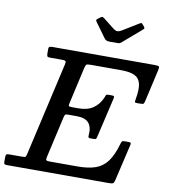

<svg xmlns="http://www.w3.org/2000/svg" viewBox="-144 -1072 1026 1159"><g transform="rotate(10 368.5 -492.5)"><path d="M425.5 -856Q430.5 -849.5 437.2 -845.5Q444 -841.5 458.5 -841.5H506Q518 -841.5 522.8 -844.5Q527.5 -847.5 533.5 -853L643.5 -947.5Q651.5 -954.5 651.2 -958.2Q651 -962 645.5 -968.5L638 -977Q633 -983.5 629.8 -985Q626.5 -986.5 617.5 -981L519.5 -921Q503.5 -911.5 492.8 -911.8Q482 -912 470 -921L401.5 -975Q394 -980.5 390.8 -981.2Q387.5 -982 378.5 -976L363.5 -964.5Q356 -959.5 356 -955.8Q356 -952 360.5 -945.5ZM264 -343.5Q267.5 -357 270.5 -360.5Q273.5 -364 290.5 -364H340.5Q394.5 -364 415.5 -338Q436.5 -312 432.5 -271.5Q432 -262 432.2 -254.2Q432.5 -246.5 445.5 -246.5H465Q479 -246.5 481 -251Q483 -255.5 485.5 -266L541 -504.5Q543.5 -516.5 542 -520.5Q540.5 -524.5 526 -524.5H508Q494 -524.5 491.5 -517.2Q489 -510 485 -500.5Q467.5 -460.5 433.2 -436.5Q399 -412.5 343.5 -412.5H304.5Q287.5 -412.5 284.2 -416Q281 -419.5 284.5 -433.5L334.5 -655.5Q339 -673.5 343 -678.8Q347 -684 370 -684H555.5Q611.5 -684 640.5 -669.8Q669.5 -655.5 677.2 -621.5Q685 -587.5 674 -528.5Q672.5 -519 671.8 -512Q671 -505 684.5 -505H704.5Q723 -505 726.2 -509.2Q729.5 -513.5 733 -528.5L777.5 -724.5Q781 -742 777 -746Q773 -750 750.5 -750H124.5Q114.5 -750 107.8 -747.5Q101 -745 101 -734V-706.5Q101 -692.5 104.5 -688.2Q108 -684 122.5 -684H192.5Q211.5 -684 216 -680Q220.5 -676 217 -660.5L86.5 -88Q83 -73.5 79.8 -69.8Q76.5 -66 58 -66H-19.5Q-34.5 -66 -38 -61.8Q-41.5 -57.5 -41.5 -42V-16Q-41.5 -5.5 -37 -2.8Q-32.5 0 -22.5 0H603.5Q623 0 628.5 -4.5Q634 -9 637.5 -24.5L690 -249Q692 -259 689.5 -262Q687 -265 673.5 -265H654Q638.5 -265 635.8 -260.5Q633 -256 629.5 -244.5Q609.5 -174.5 581 -135.8Q552.5 -97 508.8 -81.5Q465 -66 399.5 -66H230.5Q210.5 -66 206.8 -70.2Q203 -74.5 206.5 -90Z"/></g></svg>

Font: Besley Medium
Style: Italic
Weight: 500
Italic angle: -13°
Designer: Owen Earl
Foundry: indestructible type*
Version: Version 2.001